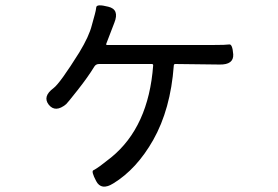

<svg xmlns="http://www.w3.org/2000/svg" viewBox="-20 -621 1040 717"><path d="M403 64Q358 92 339 55Q320 19 328.5 15Q337 11 355 -2Q375 -17 395 -33Q535 -147 552 -377Q552 -382 547 -382H350Q338 -382 332 -372Q309 -334 269.5 -284Q230 -234 227 -232Q187 -199 162 -230Q138 -261 180 -292Q204 -310 276 -425Q313 -486 323 -527Q330 -553 334 -567Q338 -581 339.5 -594Q341 -607 384 -596Q427 -586 407 -536L377 -458Q375 -453 380 -453H776Q824 -453 836 -455Q848 -457 851 -418Q853 -379 800 -380L635 -382Q629 -382 629 -376Q617 -213 552 -98Q490 11 403 64Z"/></svg>

Font: Resource Han Rounded CN
Style: Regular
Weight: 400
Designer: Cyano Hao (round all glyphs); Ryoko NISHIZUKA  (kana, bopomofo & ideographs); Paul D. Hunt (Latin, Greek & Cyrillic); Sa
Foundry: Cyano Hao
Version: 0.990